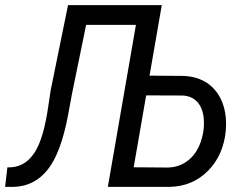

<svg xmlns="http://www.w3.org/2000/svg" viewBox="-40 -731 961 751"><path d="M531.7 -357.9 482.9 -76.7 615.7 -75.7Q660.2 -76.2 694.3 -102.3Q728.5 -128.4 745.1 -175.8Q757.8 -212.4 757.8 -248.5Q757.8 -259.3 756.8 -269.5Q752.4 -310.1 731.2 -332.8Q710 -355.5 674.8 -357.4ZM544.9 -435.1 676.3 -434.1Q732.9 -432.1 772.5 -404.8Q811.5 -377 830.1 -329.1Q844.2 -292 844.2 -248Q844.2 -234.9 843.3 -221.2Q834.5 -124.5 773.7 -63Q712.9 -1.5 622.1 0H381.8L491.7 -633.8H296.9L241.7 -364.7L226.6 -282.7Q198.7 -132.8 146.5 -67.4Q94.2 -2 13.2 0H-20L-11.2 -76.2L3.9 -76.7Q60.1 -80.1 95.7 -135Q131.3 -189.9 149.4 -319.3L158.2 -377.9L226.1 -710.9H592.8Z"/></svg>

Font: MAUL Condensed Italic
Style: Condenced Regular Italic
Weight: 400
Italic angle: -12°
Designer: MAUL
Version: Version 1.0; 2020; ttfautohint (v1.8.3)